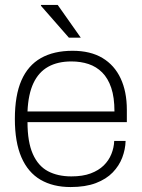

<svg xmlns="http://www.w3.org/2000/svg" viewBox="-20 -743 572 775"><path d="M265 12Q194 12 143.5 -17.5Q93 -47 66.5 -108Q40 -169 40 -263Q40 -358 66.5 -418.5Q93 -479 145 -508.5Q197 -538 273 -538Q345 -538 393.5 -509Q442 -480 467 -426.5Q492 -373 492 -300V-250H91Q91 -170 112.5 -121.5Q134 -73 173.5 -52Q213 -31 268 -31Q314 -31 346 -43Q378 -55 398.5 -75Q419 -95 429.5 -121Q440 -147 441 -174H487Q486 -140 473.5 -107Q461 -74 435 -47Q409 -20 367 -4Q325 12 265 12ZM91 -293H442Q442 -350 429 -388.5Q416 -427 392.5 -450.5Q369 -474 337.5 -484.5Q306 -495 268 -495Q213 -495 174.5 -473.5Q136 -452 115 -407.5Q94 -363 91 -293ZM306 -591H258L145 -720L146 -723H213Z"/></svg>

Font: Archivo Thin
Style: Regular
Weight: 250
Designer: Hector Gatti
Foundry: Omnibus-Type
Version: Version 2.001